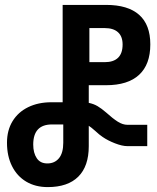

<svg xmlns="http://www.w3.org/2000/svg" viewBox="-20 -745 640 783"><path d="M8.5 -163Q8.5 -213.5 31.2 -250.8Q54 -288 95 -308Q136 -328 189.5 -328H235.5V-725H412.5Q502 -725 547.5 -684.5Q593 -644 593 -564Q593 -482 547.2 -439.8Q501.5 -397.5 412.5 -397.5H342V-325.5Q362 -321.5 378 -312Q394 -302.5 412.5 -286.5Q439.5 -262 460 -249Q480.5 -236 500 -236H580.5V-149H500Q478.5 -149 449 -160.5Q419.5 -172 398.5 -186.5Q385.5 -195 368.5 -211Q351 -226.5 342 -232V-149Q342 -67 299.2 -24.5Q256.5 18 174.5 18Q124.5 18 87 -4.2Q49.5 -26.5 29 -67.5Q8.5 -108.5 8.5 -163ZM238 -163V-237.5H192Q115.5 -237.5 115.5 -155.5Q115.5 -121.5 129.8 -100Q144 -78.5 173 -78.5Q203 -78.5 220.5 -99.8Q238 -121 238 -163ZM480 -563.5Q480 -596.5 461.2 -613.5Q442.5 -630.5 407 -630.5H344.5V-491.5H407Q443 -491.5 461.5 -509.5Q480 -527.5 480 -563.5Z"/></svg>

Font: JuliaMono SemiBold
Style: Regular
Weight: 600
Monospace: yes
Designer: cormullion
Foundry: corm
Version: Version 0.055; ttfautohint (v1.8.4)